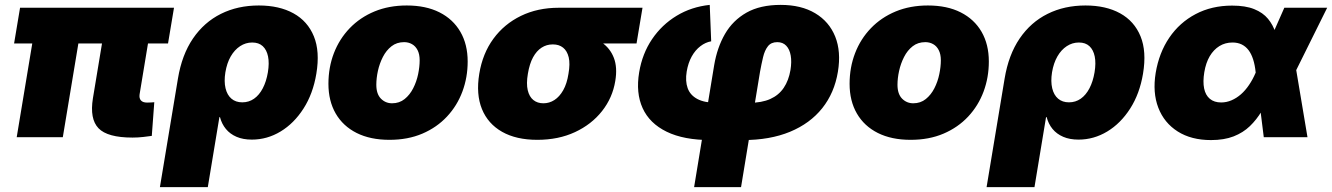

<svg xmlns="http://www.w3.org/2000/svg" viewBox="-20 -561 5446 785"><path d="M522 1.5Q419.4 1.5 382.8 -36.6Q346.2 -74.7 359.9 -159.2L415 -491.7H603L550.8 -175.8Q548.3 -159.2 556.2 -150.4Q564 -141.6 581.5 -141.6Q588.9 -141.6 597.7 -142.1Q606.4 -142.6 610.8 -143.1L600.6 -5.4Q587.4 -3.4 565.7 -1Q543.9 1.5 522 1.5ZM48.3 0 129.9 -491.7H318.4L236.8 0ZM37.6 -383.3 62 -529.3H691.4L667 -383.3Z M633.8 204.1 707.5 -239.7Q723.6 -336.9 769 -403.6Q814.5 -470.2 883.3 -504.4Q952.1 -538.6 1038.1 -538.6Q1121.6 -538.6 1179.7 -506.6Q1237.8 -474.6 1263.2 -412.6Q1288.6 -350.6 1273.4 -259.8Q1259.8 -177.7 1220.9 -117.2Q1182.1 -56.6 1127.2 -23.4Q1072.3 9.8 1009.8 9.8Q973.6 9.8 947 -1.7Q920.4 -13.2 903.6 -33.7Q886.7 -54.2 879.4 -82H877L829.6 204.1ZM970.7 -142.6Q997.6 -142.6 1018.8 -157.5Q1040 -172.4 1054.4 -200Q1068.8 -227.5 1075.2 -265.1Q1081.5 -303.2 1075.9 -330.3Q1070.3 -357.4 1054.2 -372.3Q1038.1 -387.2 1011.2 -387.2Q984.4 -387.2 961.7 -372.3Q939 -357.4 923.3 -330.3Q907.7 -303.2 901.4 -265.1Q895.5 -228 902.1 -200.2Q908.7 -172.4 926.3 -157.5Q943.8 -142.6 970.7 -142.6Z M1572.3 10.7Q1494.1 10.7 1438.2 -17.3Q1382.3 -45.4 1352.5 -96.9Q1322.8 -148.4 1322.8 -218.3Q1322.8 -285.6 1345.2 -343.8Q1367.7 -401.9 1409.9 -445.8Q1452.1 -489.7 1511.2 -514.2Q1570.3 -538.6 1643.1 -538.6Q1721.2 -538.6 1776.9 -510.5Q1832.5 -482.4 1862.3 -430.9Q1892.1 -379.4 1892.1 -309.6Q1892.1 -244.6 1870.6 -186.8Q1849.1 -128.9 1807.6 -84.5Q1766.1 -40 1706.8 -14.6Q1647.5 10.7 1572.3 10.7ZM1583 -138.7Q1612.8 -138.7 1634.3 -156Q1655.8 -173.3 1669.4 -200.2Q1683.1 -227.1 1689.5 -257.6Q1695.8 -288.1 1695.8 -314.5Q1695.8 -339.4 1687.3 -356Q1678.7 -372.6 1664.3 -380.6Q1649.9 -388.7 1632.3 -388.7Q1602.1 -388.7 1580.6 -371.8Q1559.1 -355 1545.4 -328.1Q1531.7 -301.3 1525.1 -271.2Q1518.6 -241.2 1518.6 -214.4Q1518.6 -176.8 1537.4 -157.7Q1556.2 -138.7 1583 -138.7Z M2176.8 10.7Q2090.8 10.7 2033 -22Q1975.1 -54.7 1950.4 -115.2Q1925.8 -175.8 1939.5 -259.3Q1953.1 -342.3 1997.3 -402.6Q2041.5 -462.9 2109.9 -496.1Q2178.2 -529.3 2264.2 -529.3H2606.9L2582.5 -383.3H2343.3L2239.3 -379.4Q2214.8 -379.4 2194.3 -366.2Q2173.8 -353 2159.4 -326.7Q2145 -300.3 2138.2 -259.3Q2131.3 -218.8 2137.7 -192.1Q2144 -165.5 2160.6 -152.1Q2177.2 -138.7 2201.7 -138.7Q2226.1 -138.7 2246.8 -152.1Q2267.6 -165.5 2282.7 -192.1Q2297.9 -218.8 2304.2 -259.3Q2311.5 -300.3 2305.2 -326.7Q2298.8 -353 2282.2 -366.2Q2265.6 -379.4 2241.2 -379.4L2250 -433.1Q2307.6 -433.1 2356.4 -422.4Q2405.3 -411.6 2439.9 -387.7Q2474.6 -363.8 2489.7 -324.7Q2504.9 -285.6 2495.6 -230Q2484.4 -161.1 2441.4 -106.7Q2398.4 -52.2 2330.8 -20.8Q2263.2 10.7 2176.8 10.7Z M2817.9 204.1 2899.9 -294.4Q2912.1 -366.7 2944.1 -422.1Q2976.1 -477.5 3032 -509.3Q3087.9 -541 3171.9 -541Q3255.9 -541 3313 -506.8Q3370.1 -472.7 3394.8 -411.4Q3419.4 -350.1 3405.8 -267.6Q3391.6 -181.2 3341.8 -118.7Q3292 -56.2 3210 -22.2Q3127.9 11.7 3017.6 11.7H2885.7Q2775.4 11.7 2705.6 -22.5Q2635.7 -56.6 2607.4 -118.9Q2579.1 -181.2 2593.3 -265.6Q2606 -341.8 2646 -400.9Q2686 -460 2746.6 -496.6Q2807.1 -533.2 2881.8 -541L2887.7 -392.1Q2864.7 -388.2 2843.8 -372.3Q2822.8 -356.4 2808.1 -330.1Q2793.5 -303.7 2787.6 -268.6Q2781.2 -229.5 2791.5 -200.7Q2801.8 -171.9 2831.3 -156.2Q2860.8 -140.6 2911.1 -140.6H3043Q3094.2 -140.6 3129.2 -156.2Q3164.1 -171.9 3184.3 -201.9Q3204.6 -231.9 3211.9 -274.9Q3217.3 -308.1 3212.9 -333.7Q3208.5 -359.4 3194.6 -374Q3180.7 -388.7 3157.7 -388.7Q3132.8 -388.7 3119.6 -371.8Q3106.4 -355 3099.9 -327.4Q3093.3 -299.8 3087.4 -267.6L3009.8 204.1Z M3703.1 10.7Q3625 10.7 3569.1 -17.3Q3513.2 -45.4 3483.4 -96.9Q3453.6 -148.4 3453.6 -218.3Q3453.6 -285.6 3476.1 -343.8Q3498.5 -401.9 3540.8 -445.8Q3583 -489.7 3642.1 -514.2Q3701.2 -538.6 3773.9 -538.6Q3852.1 -538.6 3907.7 -510.5Q3963.4 -482.4 3993.2 -430.9Q4022.9 -379.4 4022.9 -309.6Q4022.9 -244.6 4001.5 -186.8Q3980 -128.9 3938.5 -84.5Q3897 -40 3837.6 -14.6Q3778.3 10.7 3703.1 10.7ZM3713.9 -138.7Q3743.7 -138.7 3765.1 -156Q3786.6 -173.3 3800.3 -200.2Q3814 -227.1 3820.3 -257.6Q3826.7 -288.1 3826.7 -314.5Q3826.7 -339.4 3818.1 -356Q3809.6 -372.6 3795.2 -380.6Q3780.8 -388.7 3763.2 -388.7Q3732.9 -388.7 3711.4 -371.8Q3689.9 -355 3676.3 -328.1Q3662.6 -301.3 3656 -271.2Q3649.4 -241.2 3649.4 -214.4Q3649.4 -176.8 3668.2 -157.7Q3687 -138.7 3713.9 -138.7Z M4013.7 204.1 4087.4 -239.7Q4103.5 -336.9 4148.9 -403.6Q4194.3 -470.2 4263.2 -504.4Q4332 -538.6 4418 -538.6Q4501.5 -538.6 4559.6 -506.6Q4617.7 -474.6 4643.1 -412.6Q4668.5 -350.6 4653.3 -259.8Q4639.6 -177.7 4600.8 -117.2Q4562 -56.6 4507.1 -23.4Q4452.1 9.8 4389.6 9.8Q4353.5 9.8 4326.9 -1.7Q4300.3 -13.2 4283.4 -33.7Q4266.6 -54.2 4259.3 -82H4256.8L4209.5 204.1ZM4350.6 -142.6Q4377.4 -142.6 4398.7 -157.5Q4419.9 -172.4 4434.3 -200Q4448.7 -227.5 4455.1 -265.1Q4461.4 -303.2 4455.8 -330.3Q4450.2 -357.4 4434.1 -372.3Q4418 -387.2 4391.1 -387.2Q4364.3 -387.2 4341.6 -372.3Q4318.8 -357.4 4303.2 -330.3Q4287.6 -303.2 4281.2 -265.1Q4275.4 -228 4282 -200.2Q4288.6 -172.4 4306.2 -157.5Q4323.7 -142.6 4350.6 -142.6Z M4931.2 11.7Q4850.6 11.7 4795.2 -23.4Q4739.7 -58.6 4715.8 -120.6Q4691.9 -182.6 4705.1 -263.2Q4718.8 -345.2 4760.7 -407Q4802.7 -468.8 4868.4 -503.4Q4934.1 -538.1 5017.6 -538.1Q5072.3 -538.1 5107.9 -523.7Q5143.6 -509.3 5164.3 -484.1Q5185.1 -459 5195.1 -426.8Q5205.1 -394.5 5208 -359.4H5248L5278.3 -282.7L5325.7 0H5147L5113.8 -265.6Q5110.8 -295.4 5103.5 -318.1Q5096.2 -340.8 5084.7 -356Q5073.2 -371.1 5056.9 -379.2Q5040.5 -387.2 5019 -387.2Q4989.3 -387.2 4965.6 -372.6Q4941.9 -357.9 4926 -331.1Q4910.2 -304.2 4903.8 -265.6Q4897.5 -227.1 4903.1 -199.5Q4908.7 -171.9 4926.5 -157Q4944.3 -142.1 4972.7 -142.1Q4994.6 -142.1 5015.1 -150.9Q5035.6 -159.7 5053.7 -175.5Q5071.8 -191.4 5086.9 -213.9Q5102.1 -236.3 5113.3 -262.7L5231 -529.3H5406.2L5273.9 -262.7L5215.8 -177.7H5174.3Q5158.2 -139.6 5137.9 -105.7Q5117.7 -71.8 5090.1 -45.2Q5062.5 -18.6 5023.7 -3.4Q4984.9 11.7 4931.2 11.7Z"/></svg>

Font: Inter 24pt Black
Style: Italic
Weight: 900
Italic angle: -9.3988°
Designer: Rasmus Andersson
Foundry: rsms
Version: Version 4.001;git-66647c0bb